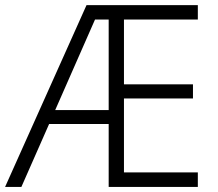

<svg xmlns="http://www.w3.org/2000/svg" viewBox="-21 -734 858 754"><path d="M755.9 0H405.8V-247.1H171.9L63 0H-1L318.8 -713.9H755.9V-657.2H465.8V-402.8H736.8V-347.2H465.8V-57.1H755.9ZM195.8 -301.8H405.8V-657.2H352.1Z"/></svg>

Font: Droid Sans TV
Style: Regular
Weight: 300
Version: Version 1.00